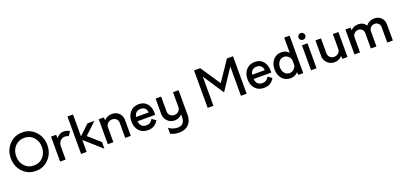

<svg xmlns="http://www.w3.org/2000/svg" viewBox="31 -2059 7564 3612"><g transform="rotate(-20 3813.0 -253.0)"><path d="M415 10Q257 10 153 -101.5Q49 -213 49 -375Q49 -537 153 -648.5Q257 -760 415 -760Q572 -760 676.5 -648.5Q781 -537 781 -375Q781 -213 676.5 -101.5Q572 10 415 10ZM229 -178Q301 -99 415 -99Q529 -99 600.5 -178Q672 -257 672 -375Q672 -493 600.5 -572Q529 -651 415 -651Q301 -651 229 -572Q157 -493 157 -375Q157 -257 229 -178Z M1149 -510Q1227 -510 1270 -473L1217 -394Q1187 -412 1143 -412Q1090 -412 1050.5 -371.5Q1011 -331 1011 -268V0H900V-500H1001L1007 -430Q1067 -510 1149 -510Z M1769 -500 1535 -280 1766 -77V57L1431 -240V0H1320V-750H1431V-313L1630 -500Z M2120 -510Q2205 -510 2260 -456Q2315 -402 2315 -316V0H2203V-303Q2203 -350 2170.5 -381Q2138 -412 2088 -412Q2037 -412 2001.5 -378.5Q1966 -345 1966 -297V0H1855V-500H1956L1962 -441Q2023 -510 2120 -510Z M2883 -246Q2883 -225 2881 -215H2527Q2542 -86 2662 -86Q2704 -86 2732 -103Q2760 -120 2790 -167L2867 -113Q2802 10 2658 10Q2547 10 2482.5 -62Q2418 -134 2418 -249Q2418 -364 2483 -437Q2548 -510 2658 -510Q2764 -510 2823.5 -437.5Q2883 -365 2883 -246ZM2660 -415Q2551 -415 2530 -300H2783Q2767 -415 2660 -415Z M3453 -500 3454 0Q3454 113 3385.5 183.5Q3317 254 3196 254Q3096 254 3023 215V96Q3101 156 3205 156Q3271 156 3306.5 115.5Q3342 75 3342 0V-55Q3280 10 3192 10Q3108 10 3050.5 -48Q2993 -106 2993 -190V-500H3104V-203Q3104 -155 3138 -121.5Q3172 -88 3221 -88Q3271 -88 3306.5 -121.5Q3342 -155 3342 -203V-500Z M4512 -750H4634V0H4520V-586L4243 -168L3969 -586V0H3854V-750H3977L4244 -353Z M5207 -246Q5207 -225 5205 -215H4851Q4866 -86 4986 -86Q5028 -86 5056 -103Q5084 -120 5114 -167L5191 -113Q5126 10 4982 10Q4871 10 4806.5 -62Q4742 -134 4742 -249Q4742 -364 4807 -437Q4872 -510 4982 -510Q5088 -510 5147.5 -437.5Q5207 -365 5207 -246ZM4984 -415Q4875 -415 4854 -300H5107Q5091 -415 4984 -415Z M5659 -750H5767V0H5669L5663 -56Q5603 10 5512 10Q5408 10 5345.5 -64Q5283 -138 5283 -250Q5283 -362 5345.5 -436Q5408 -510 5512 -510Q5600 -510 5659 -448ZM5530 -88Q5574 -88 5609 -117Q5644 -146 5659 -192V-308Q5644 -354 5609 -383Q5574 -412 5530 -412Q5467 -412 5429.5 -366Q5392 -320 5392 -250Q5392 -180 5429.5 -134Q5467 -88 5530 -88Z M6027 -609.5Q6007 -590 5979 -590Q5951 -590 5931 -609.5Q5911 -629 5911 -657Q5911 -685 5931 -705Q5951 -725 5979 -725Q6007 -725 6027 -705Q6047 -685 6047 -657Q6047 -629 6027 -609.5ZM5923 0V-500H6034V0Z M6542 -500H6653V0H6552L6546 -60Q6486 10 6392 10Q6308 10 6250.5 -48Q6193 -106 6193 -190V-500H6304V-203Q6304 -155 6338 -121.5Q6372 -88 6421 -88Q6471 -88 6506.5 -121.5Q6542 -155 6542 -203Z M7374 -510Q7457 -510 7509 -457Q7561 -404 7561 -320V0H7449V-307Q7449 -352 7419.5 -382Q7390 -412 7345 -412Q7297 -412 7265 -379.5Q7233 -347 7233 -300V0H7121V-307Q7121 -352 7091.5 -382Q7062 -412 7017 -412Q6970 -412 6937 -379.5Q6904 -347 6904 -300V0H6793V-500H6894L6899 -446Q6958 -510 7047 -510Q7153 -510 7204 -427Q7266 -510 7374 -510Z"/></g></svg>

Font: Orkney Medium
Style: Regular
Weight: 500
Designer: Samuel Oakes and Alfredo Marco Pradil
Foundry: Alfredo Marco Pradil
Version: 1.0; ttfautohint (v1.5)